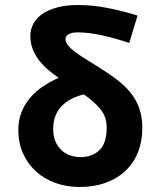

<svg xmlns="http://www.w3.org/2000/svg" viewBox="-20 -733 640 765"><path d="M297 12Q247 12 202.5 -3.5Q158 -19 125 -48.5Q92 -78 72.5 -120Q53 -162 53 -216Q53 -255 66 -287Q79 -319 101 -344.5Q123 -370 152.5 -389.5Q182 -409 214 -423Q191 -438 171 -455.5Q151 -473 135 -493.5Q119 -514 110 -538Q101 -562 101 -591Q101 -615 112.5 -637.5Q124 -660 147.5 -676.5Q171 -693 206.5 -703Q242 -713 291 -713Q349 -713 410 -701Q471 -689 528 -671L495 -562Q438 -581 385.5 -592.5Q333 -604 291 -604Q265 -604 253 -596.5Q241 -589 241 -577Q241 -564 252.5 -550.5Q264 -537 284 -522.5Q304 -508 332 -491Q360 -474 392 -453Q430 -429 459 -405Q488 -381 507.5 -354Q527 -327 537 -295Q547 -263 547 -223Q547 -170 530 -127Q513 -84 480.5 -53Q448 -22 401.5 -5Q355 12 297 12ZM301 -107Q347 -107 376 -134.5Q405 -162 405 -224Q405 -269 379 -299.5Q353 -330 314 -357Q257 -343 224.5 -309Q192 -275 192 -218Q192 -191 200.5 -170.5Q209 -150 224 -135.5Q239 -121 259 -114Q279 -107 301 -107Z"/></svg>

Font: Source Code Pro
Style: Bold
Weight: 700
Monospace: yes
Designer: Paul D. Hunt, Teo Tuominen
Foundry: Adobe Systems Incorporated
Version: Version 2.030;PS 1.000;hotconv 16.6.51;makeotf.lib2.5.65220